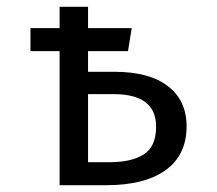

<svg xmlns="http://www.w3.org/2000/svg" viewBox="-20 -547 640 567"><path d="M531 -174Q531 -89 469 -44.5Q407 0 293 0H156V-396H70V-464H156V-527H240V-464H369L358 -396H240V-335H318Q421 -335 476 -292.5Q531 -250 531 -174ZM441 -173Q441 -269 316 -269H240V-68H304Q368 -68 404.5 -91Q441 -114 441 -173Z"/></svg>

Font: Fira Mono
Style: Regular
Weight: 400
Designer: Carrois Corporate & Edenspiekermann AG
Foundry: Carrois Corporate GbR & Edenspiekermann AG
Version: Version 3.206